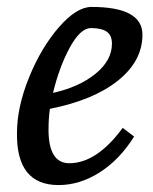

<svg xmlns="http://www.w3.org/2000/svg" viewBox="-20 -523 442 554"><path d="M244 -503Q391 -503 391 -423Q391 -347 320.5 -290.5Q250 -234 124 -209Q120 -181 120 -149Q120 -52 180 -52Q259 -52 334 -154L367 -129Q325 -62 267.5 -25.5Q210 11 149 11Q27 11 29 -139Q29 -214 64 -300Q99 -386 150 -444.5Q201 -503 244 -503ZM133 -255Q209 -272 256 -310.5Q303 -349 303 -397Q303 -421 288 -431.5Q273 -442 242.5 -442Q212 -442 181.5 -386Q151 -330 133 -255Z"/></svg>

Font: Andada
Style: Italic
Weight: 400
Italic angle: -8.29999°
Designer: Carolina Giovagnoli
Foundry: Carolina Giovagnoli
Version: Version 1.003